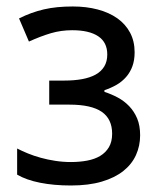

<svg xmlns="http://www.w3.org/2000/svg" viewBox="-20 -566 500 596"><path d="M180.2 -315.9Q210 -315.9 234.4 -320.3Q258.8 -324.7 276.4 -334.2Q293.9 -343.8 303.5 -359.4Q313 -375 313 -397Q313 -434.6 284.9 -453.4Q256.8 -472.2 204.1 -472.2Q169.4 -472.2 137.9 -462.9Q106.4 -453.6 69.8 -437L39.1 -508.8Q58.6 -518.6 77.4 -525.4Q96.2 -532.2 116.2 -536.9Q136.2 -541.5 158.2 -543.7Q180.2 -545.9 206.1 -545.9Q248 -545.9 283.2 -536.6Q318.4 -527.3 344 -509.3Q369.6 -491.2 383.8 -464.6Q397.9 -438 397.9 -403.8Q397.9 -379.4 391.1 -360.6Q384.3 -341.8 371.8 -327.4Q359.4 -313 342.3 -303Q325.2 -293 304.2 -286.1V-280.8Q325.7 -273.9 345.7 -263.2Q365.7 -252.4 381.1 -236.3Q396.5 -220.2 405.8 -198.2Q415 -176.3 415 -146Q415 -113.3 402.1 -84.7Q389.2 -56.2 362.8 -35.2Q336.4 -14.2 295.9 -2.2Q255.4 9.8 200.2 9.8Q147 9.8 104.2 1.2Q61.5 -7.3 33.2 -23.9V-105Q48.3 -97.2 66.9 -89.6Q85.4 -82 106.7 -76.2Q127.9 -70.3 151.6 -66.7Q175.3 -63 200.2 -63Q227.1 -63 250.5 -67.4Q273.9 -71.8 291 -82Q308.1 -92.3 318.1 -109.1Q328.1 -126 328.1 -150.9Q328.1 -196.8 295.7 -219Q263.2 -241.2 195.8 -241.2H132.8V-315.9Z"/></svg>

Font: Droid Sans
Style: Regular
Weight: 400
Foundry: Ascender Corporation
Version: Version 1.00 build 114